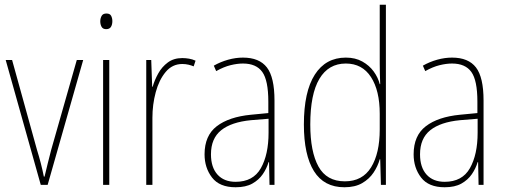

<svg xmlns="http://www.w3.org/2000/svg" viewBox="-20 -780 2134 810"><path d="M152 0 4 -527H31L136 -148Q145 -119 152 -92Q159 -65 165 -35H168Q175 -64 181.5 -91Q188 -118 196 -148L304 -527H331L181 0Z M429 -723Q444 -723 449 -713Q454 -703 454 -691Q454 -676 448 -666.5Q442 -657 428 -657Q414 -657 408.5 -667Q403 -677 403 -690Q403 -702 408.5 -712.5Q414 -723 429 -723ZM441 -527V0H415V-527Z M749 -535Q763 -535 777.5 -532.5Q792 -530 805 -524L797 -500Q788 -504 775.5 -507Q763 -510 749 -510Q707 -510 679 -476.5Q651 -443 637 -391Q623 -339 623 -283V0H597V-527H618L622 -414H624Q632 -442 647.5 -470Q663 -498 688 -516.5Q713 -535 749 -535Z M1005 -537Q1074 -537 1106 -495.5Q1138 -454 1138 -356V0H1117L1115 -96H1113Q1105 -69 1088.5 -45Q1072 -21 1044.5 -5.5Q1017 10 974 10Q906 10 874.5 -31Q843 -72 843 -129Q843 -208 894.5 -247.5Q946 -287 1039 -296L1112 -303V-351Q1112 -441 1086.5 -476.5Q1061 -512 1005 -512Q981 -512 952.5 -505Q924 -498 892 -480L882 -503Q910 -519 942 -528Q974 -537 1005 -537ZM1039 -273Q956 -265 913 -230.5Q870 -196 870 -129Q870 -74 897.5 -43.5Q925 -13 974 -13Q1048 -13 1080.5 -70.5Q1113 -128 1113 -220V-279Z M1433 10Q1347 10 1304.5 -58Q1262 -126 1262 -255Q1262 -393 1308 -465Q1354 -537 1439 -537Q1479 -537 1508.5 -520.5Q1538 -504 1556.5 -478.5Q1575 -453 1582 -425H1584Q1583 -448 1582.5 -469Q1582 -490 1582 -511V-760H1608V0H1587L1584 -108H1582Q1574 -79 1556 -52Q1538 -25 1508 -7.5Q1478 10 1433 10ZM1435 -15Q1509 -15 1545.5 -74Q1582 -133 1582 -234V-300Q1582 -398 1545 -455Q1508 -512 1439 -512Q1366 -512 1327.5 -447.5Q1289 -383 1289 -255Q1289 -140 1323.5 -77.5Q1358 -15 1435 -15Z M1887 -537Q1956 -537 1988 -495.5Q2020 -454 2020 -356V0H1999L1997 -96H1995Q1987 -69 1970.5 -45Q1954 -21 1926.5 -5.5Q1899 10 1856 10Q1788 10 1756.5 -31Q1725 -72 1725 -129Q1725 -208 1776.5 -247.5Q1828 -287 1921 -296L1994 -303V-351Q1994 -441 1968.5 -476.5Q1943 -512 1887 -512Q1863 -512 1834.5 -505Q1806 -498 1774 -480L1764 -503Q1792 -519 1824 -528Q1856 -537 1887 -537ZM1921 -273Q1838 -265 1795 -230.5Q1752 -196 1752 -129Q1752 -74 1779.5 -43.5Q1807 -13 1856 -13Q1930 -13 1962.5 -70.5Q1995 -128 1995 -220V-279Z"/></svg>

Font: Noto Sans Telugu Condensed Thin
Style: Regular
Weight: 100
Width: 3
Designer: Jelle Bosma - Monotype Design Team
Foundry: Monotype Imaging Inc.
Version: Version 2.005; ttfautohint (v1.8.4.7-5d5b)